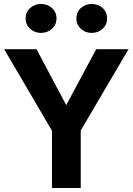

<svg xmlns="http://www.w3.org/2000/svg" viewBox="-20 -948 669 968"><path d="M109 -855Q109 -824 132 -803Q155 -782 186 -782Q219 -782 242 -803Q265 -824 265 -855Q265 -887 242 -907.5Q219 -928 186 -928Q155 -928 132 -907.5Q109 -887 109 -855ZM365 -855Q365 -824 387.5 -803Q410 -782 442 -782Q475 -782 497.5 -803Q520 -824 520 -855Q520 -887 497.5 -907.5Q475 -928 442 -928Q410 -928 387.5 -907.5Q365 -887 365 -855ZM465 -700 314 -418 164 -700H1L242 -289V0H387V-290L628 -700Z"/></svg>

Font: Jost SemiBold
Style: Regular
Weight: 600
Version: Version 3.710